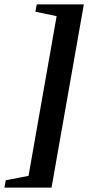

<svg xmlns="http://www.w3.org/2000/svg" viewBox="-72 -714 425 868"><path d="M-52 134 -46 101 57 81 184 -641 88 -661 94 -694H307L161 134Z"/></svg>

Font: Libra Serif Modern
Style: Bold Italic
Weight: 700
Italic angle: -12°
Designer: Stefan Peev, Context Ltd
Foundry: Stefan Peev, Context Ltd
Version: Version 1.000